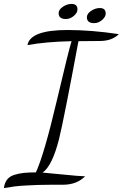

<svg xmlns="http://www.w3.org/2000/svg" viewBox="-58 -871 626 979"><path d="M82 -641Q96 -718 286 -718Q407 -718 548 -697Q513 -662 451 -662Q373 -662 342 -661Q268 -263 243 -162Q208 -24 159 9Q188 11 264.5 19Q341 27 376 28Q333 71 263 71Q251 71 202 71Q153 71 135.5 72Q118 73 81.5 74.5Q45 76 17.5 79.5Q-10 83 -38 88Q-35 62 -22 45Q-9 28 15.5 20.5Q40 13 64 10.5Q88 8 125 8Q167 -83 231 -355Q295 -627 307 -661Q174 -658 82 -641ZM278 -774Q241 -774 241 -804Q241 -822 262.5 -836.5Q284 -851 307 -851Q337 -851 337 -823Q337 -806 318.5 -790Q300 -774 278 -774ZM422 -753Q385 -753 385 -783Q385 -801 406.5 -815.5Q428 -830 451 -830Q481 -830 481 -802Q481 -785 462.5 -769Q444 -753 422 -753Z"/></svg>

Font: Dancing Script
Style: Regular
Weight: 400
Designer: Pablo Impallari
Foundry: Pablo Impallari. www.impallari.com
Version: Version 1.002